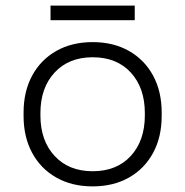

<svg xmlns="http://www.w3.org/2000/svg" viewBox="-20 -650 660 684"><path d="M310 14Q236 14 180.5 -17.5Q125 -49 94.5 -105.5Q64 -162 64 -237V-249Q64 -324 94.5 -380.5Q125 -437 180.5 -468.5Q236 -500 310 -500Q384 -500 439.5 -468.5Q495 -437 525.5 -380.5Q556 -324 556 -249V-237Q556 -162 525.5 -105.5Q495 -49 439.5 -17.5Q384 14 310 14ZM310 -40Q396 -40 446 -94.5Q496 -149 496 -239V-247Q496 -337 446 -391.5Q396 -446 310 -446Q225 -446 174.5 -391.5Q124 -337 124 -247V-239Q124 -149 174.5 -94.5Q225 -40 310 -40ZM460 -578H160V-630H460Z"/></svg>

Font: Space Grotesk Variable Light
Style: Regular
Weight: 300
Designer: Florian Karsten
Foundry: Florian Karsten
Version: Version 2.000